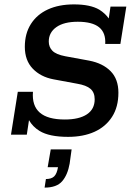

<svg xmlns="http://www.w3.org/2000/svg" viewBox="-20 -613 604 874"><path d="M290 10Q204 10 160 -17Q129 -36 112 -66L102 0H30L61 -195H130Q125 -132 161 -100.5Q197 -69 275 -69Q340 -69 375.5 -92.5Q411 -116 411 -161Q411 -192 392 -208.5Q373 -225 331 -232L223 -252Q165 -263 129 -300.5Q93 -338 93 -400Q93 -460 120.5 -503.5Q148 -547 198 -570Q248 -593 317 -593Q391 -593 432 -569Q459 -552 475 -529L483 -583H555L528 -413H459Q462 -464 431 -489Q400 -514 334 -514Q271 -514 236.5 -489.5Q202 -465 202 -424Q202 -399 218.5 -382Q235 -365 277 -357L386 -337Q448 -325 483.5 -289Q519 -253 519 -191Q519 -126 490 -81Q461 -36 410 -13Q359 10 290 10ZM183 241 189 202Q214 202 226.5 190Q239 178 244 148H197L211 67H306L297 132Q288 183 263 212Q238 241 183 241Z"/></svg>

Font: Rokkitt SemiBold Medium
Style: Italic
Weight: 500
Italic angle: -9°
Version: Version 3.103